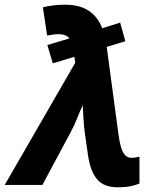

<svg xmlns="http://www.w3.org/2000/svg" viewBox="-65 -785 657 815"><path d="M434 10Q376 10 347.5 -23.5Q319 -57 309 -123L295 -221Q291 -247 289.5 -281.5Q288 -316 286 -338Q275 -315 263 -284Q251 -253 235 -224L115 0H-45L254 -518L251 -544L159 -516L136 -594L230 -622Q215 -640 184 -640Q171 -640 158.5 -638Q146 -636 135 -634L117 -754Q161 -765 211 -765Q273 -765 311.5 -739.5Q350 -714 369 -665L445 -689L467 -610L388 -586L438 -214Q446 -156 459 -135.5Q472 -115 494 -115Q501 -115 508.5 -116Q516 -117 527 -120V-6Q511 1 488.5 5.5Q466 10 434 10Z"/></svg>

Font: BC Sans
Style: Bold Italic
Weight: 700
Italic angle: -12°
Designer: Monotype Design Team
Province of B.C.
Foundry: Monotype Imaging Inc.
Version: Version 2.000;GOOG;noto-source:20170915:90ef993387c0